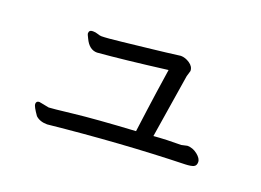

<svg xmlns="http://www.w3.org/2000/svg" viewBox="-79 -756 1159 854"><g transform="rotate(20 500.0 -329.0)"><path d="M196 -84Q161 -84 141 -103Q115 -140 115 -151Q115 -166 130 -166L177 -157Q189 -157 288.5 -168.5Q388 -180 578 -191Q582 -221 592 -296Q602 -371 621 -496Q417 -470 295 -460Q258 -460 237 -505Q228 -522 228 -527Q228 -543 246 -543Q259 -543 270 -539Q281 -535 289 -535Q314 -535 384 -543Q454 -551 518.5 -558Q583 -565 651 -574Q672 -574 693 -560Q714 -546 714 -525L706 -498L658 -197Q718 -202 788 -202L815 -208Q841 -208 863 -190.5Q885 -173 885 -156Q885 -139 873 -133.5Q861 -128 834 -127Q534 -119 196 -84Z"/></g></svg>

Font: LXGW WenKai Lite Medium
Style: Regular
Weight: 500
Designer: LXGW / Fontworks Inc.
Foundry: LXGW / Fontworks Inc.
Version: Version 1.511; March 25, 2025